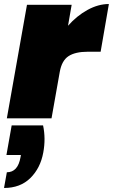

<svg xmlns="http://www.w3.org/2000/svg" viewBox="-34 -588 561 954"><path d="M24 35H180Q194 101 181 170Q167 247 117 296.5Q67 346 -14 346L0 268Q55 268 68 193L70 182H-2ZM263 -231 222 0H0L100 -564H322L304 -460Q347 -509 400.5 -538.5Q454 -568 507 -568L466 -331H403Q340 -331 306.5 -309Q273 -287 263 -231Z"/></svg>

Font: Poppins Black
Style: Italic
Weight: 900
Italic angle: -10°
Designer: Ninad Kale (Devanagari), Jonny Pinhorn (Latin)
Foundry: Indian Type Foundry
Version: Version 3.200;PS 1.000;hotconv 16.6.54;makeotf.lib2.5.65590